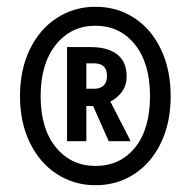

<svg xmlns="http://www.w3.org/2000/svg" viewBox="-20 -773 563 567"><path d="M484 -489Q484 -411 455.5 -351.5Q427 -292 376.5 -259Q326 -226 262 -226Q199 -226 148 -259Q97 -292 68 -352Q39 -412 39 -489Q39 -567 68 -627Q97 -687 148 -720Q199 -753 262 -753Q326 -753 376.5 -720Q427 -687 455.5 -627Q484 -567 484 -489ZM423 -489Q423 -586 378.5 -641.5Q334 -697 262 -697Q190 -697 145 -641Q100 -585 100 -489Q100 -393 145 -338Q190 -283 262 -283Q335 -283 379 -337.5Q423 -392 423 -489ZM306 -473 366 -356H301L255 -460H235V-356H178V-634H246Q299 -634 326.5 -612Q354 -590 354 -548Q354 -521 340.5 -502.5Q327 -484 306 -473ZM235 -511H259Q276 -511 286 -520.5Q296 -530 296 -549Q296 -586 258 -586H235Z"/></svg>

Font: Fira Sans Compressed Medium
Style: Regular
Weight: 500
Width: 1
Designer: bBox Type GmbH & Carrois Corporate GbR & Edenspiekermann AG
Foundry: bBox Type GmbH & Carrois Corporate GbR & Edenspiekermann AG
Version: Version 4.301